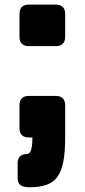

<svg xmlns="http://www.w3.org/2000/svg" viewBox="-20 -582 358 813"><path d="M103 210.9C216.8 210.9 255.9 167 255.9 0V-136.7C255.9 -162.1 242.2 -175.8 216.8 -175.8H101.6C76.2 -175.8 62.5 -162.1 62.5 -136.7V-39.1C62.5 -13.7 76.2 0 101.6 0H117.2C117.2 50.8 108.9 70.3 93.8 70.3C68.4 70.3 54.7 84 54.7 109.4V171.9C54.7 197.3 68.4 210.9 103 210.9ZM101.6 -386.7H216.8C242.2 -386.7 255.9 -400.4 255.9 -425.8V-523.4C255.9 -548.8 242.2 -562.5 216.8 -562.5H101.6C76.2 -562.5 62.5 -548.8 62.5 -523.4V-425.8C62.5 -400.4 76.2 -386.7 101.6 -386.7Z"/></svg>

Font: Gyrotrope Black
Style: Regular
Weight: 900
Designer: David Moles
Version: Version 1.003;Glyphs 3.3.1 (3343)